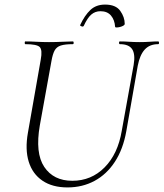

<svg xmlns="http://www.w3.org/2000/svg" viewBox="-20 -806 715 839"><path d="M564 -522Q572 -569 557.5 -591Q543 -613 504 -613Q500 -613 500 -619Q500 -625 504 -625Q524 -625 545 -623.5Q566 -622 591 -622Q613 -622 634 -623.5Q655 -625 671 -625Q675 -625 675 -619Q675 -613 671 -613Q634 -613 612.5 -589.5Q591 -566 582 -519L532 -233Q518 -154 482 -99Q446 -44 393 -15.5Q340 13 275 13Q209 13 165.5 -16.5Q122 -46 105.5 -99.5Q89 -153 102 -226L158 -545Q166 -588 153.5 -600.5Q141 -613 91 -613Q88 -613 88 -619Q88 -625 91 -625Q113 -625 139.5 -623.5Q166 -622 194 -622Q226 -622 252.5 -623.5Q279 -625 298 -625Q302 -625 302 -619Q302 -613 298 -613Q264 -613 245.5 -607Q227 -601 218.5 -585Q210 -569 205 -540L154 -258Q133 -137 173.5 -76.5Q214 -16 296 -16Q379 -16 437 -74.5Q495 -133 512 -234ZM483 -689Q481 -719 465 -738Q449 -757 419 -757Q396 -757 379 -742.5Q362 -728 346 -693Q343 -688 336 -691Q329 -694 330 -696Q350 -739 375 -762.5Q400 -786 439 -786Q486 -786 505.5 -758.5Q525 -731 525 -702Q525 -697 518.5 -693.5Q512 -690 504 -688Q496 -686 489.5 -686Q483 -686 483 -689Z"/></svg>

Font: Cormorant Garamond Light Light
Style: Italic
Weight: 300
Italic angle: -10°
Version: Version 4.001